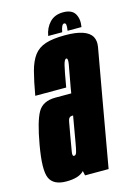

<svg xmlns="http://www.w3.org/2000/svg" viewBox="-132 -763 584 827"><g transform="rotate(-15 160.0 -349.0)"><path d="M143.5 0 139 -20.5Q116 4.5 60 4.5Q2.5 4.5 -14.2 -32.2Q-31 -69 -11.5 -178.5Q6 -278.5 28.2 -317.5Q50.5 -356.5 106.5 -356.5H177.5L181 -378.5Q194.5 -453 199.5 -480Q203.5 -503.5 197.5 -506.5Q196.5 -507 195.5 -507Q187.5 -507 181.2 -482.2Q175 -457.5 163 -386.5H25Q36 -449.5 47.2 -491.8Q58.5 -534 77.2 -559Q96 -584 129 -594.8Q162 -605.5 216.5 -605.5Q312.5 -605.5 335 -565Q345 -546.5 340.5 -520Q325 -434.5 301 -298L248.5 0ZM140.5 -147.5 160.5 -262.5H156Q140.5 -262.5 137.2 -242.2Q134 -222 126 -180Q119 -138 115 -115.5Q111.5 -97.5 117 -94Q118.5 -93.5 120 -93.5Q128 -93.5 131.8 -105.8Q135.5 -118 140.5 -147.5ZM233.5 -703Q272 -703 286 -679.8Q300 -656.5 294 -621H232Q235 -640.5 233.5 -648Q232 -655.5 225.5 -655.5Q214 -655.5 208 -621H145.5Q151.5 -656.5 173.8 -679.8Q196 -703 233.5 -703Z"/></g></svg>

Font: Anybody UltraCondensed Regular
Style: Bold Italic
Weight: 700
Width: 1
Italic angle: -10°
Designer: Tyler Finck
Foundry: Etcetera Type Company
Version: Version 1.010; ttfautohint (v1.8.3) -l 8 -r 50 -G 200 -x 14 